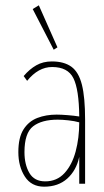

<svg xmlns="http://www.w3.org/2000/svg" viewBox="-20 -691 390 722"><path d="M146 11Q98 11 73.5 -27Q49 -65 49 -119Q49 -174 68.5 -204.5Q88 -235 120.5 -247.5Q153 -260 193 -260Q210 -260 234.5 -258Q259 -256 278 -253Q277 -355 256 -397Q235 -439 176 -439Q124 -439 82 -387L69 -405Q91 -431 116.5 -445.5Q142 -460 175 -460Q221 -460 248.5 -440Q276 -420 288 -372.5Q300 -325 300 -241V0H278V-101Q267 -50 233 -19.5Q199 11 146 11ZM72 -119Q72 -72 90.5 -40.5Q109 -9 150 -9Q194 -9 222.5 -40Q251 -71 264.5 -121.5Q278 -172 278 -231Q260 -236 237 -238.5Q214 -241 197 -241Q137 -241 104.5 -216Q72 -191 72 -119ZM182 -504 103 -657 126 -671 196 -513Z"/></svg>

Font: Inconsolata ExtraCondensed ExtraLight
Style: Regular
Weight: 200
Width: 2
Monospace: yes
Designer: Raph Levien, Cyreal, Brenton Simpson
Foundry: Raph Levien, Cyreal, Google
Version: Version 3.001; ttfautohint (v1.8.2.53-6de2)